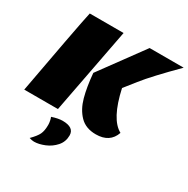

<svg xmlns="http://www.w3.org/2000/svg" viewBox="-211 -838 1255 1284"><g transform="rotate(30 417.0 -195.5)"><path d="M117 -660H378L252 0H-8Q28 -198 67.5 -408.5Q107 -619 117 -660ZM553 -336Q600 -121 694 -71Q663 20 555 20Q477 20 431.5 -27Q386 -74 365.5 -149Q345 -224 336 -328L579 -660H842Q686 -504 621.5 -422.5Q557 -341 553 -336ZM222 269Q206 269 185 262Q223 224 236 197Q249 170 249 124Q249 110 245.5 93Q242 76 238 68Q286 52 319 52Q408 52 408 114Q408 163 377 198Q346 233 302 251Q258 269 222 269Z"/></g></svg>

Font: Sansita Black Italic
Style: Regular
Weight: 900
Italic angle: -11°
Designer: Pablo Cosgaya
Foundry: Omnibus-Type
Version: Version 1.006